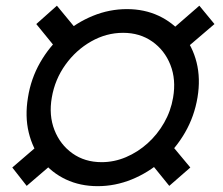

<svg xmlns="http://www.w3.org/2000/svg" viewBox="-20 -634 772 664"><path d="M317.9 9.8Q257.3 9.8 208 -13.4Q158.7 -36.6 125.7 -78.4Q92.8 -120.1 79.3 -176Q65.9 -231.9 76.7 -296.9Q86.9 -361.8 118.7 -417.5Q150.4 -473.1 197.5 -514.6Q244.6 -556.2 301.5 -579.3Q358.4 -602.5 418.9 -602.5Q479 -602.5 528.3 -579.6Q577.6 -556.6 611.8 -515.1Q646 -473.6 659.9 -418Q673.8 -362.3 663.1 -297.4Q652.3 -231.9 620.1 -176Q587.9 -120.1 540.3 -78.4Q492.7 -36.6 435.5 -13.4Q378.4 9.8 317.9 9.8ZM331.5 -73.2Q375 -73.2 415.8 -90.6Q456.5 -107.9 490.5 -138.4Q524.4 -168.9 547.6 -209.5Q570.8 -250 578.6 -296.4Q589.4 -358.9 569.3 -409.7Q549.3 -460.4 506.3 -490.5Q463.4 -520.5 405.8 -520.5Q347.7 -520.5 295.2 -490.7Q242.7 -460.9 206.3 -410.2Q169.9 -359.4 159.2 -296.9Q148.4 -235.4 168.2 -184.6Q188 -133.8 230.7 -103.5Q273.4 -73.2 331.5 -73.2ZM604 -450.2 553.7 -513.7 669.4 -614.3 721.7 -550.8ZM565.4 8.8 483.9 -91.8 555.2 -154.3 638.2 -54.7ZM72.3 8.8 22.5 -54.7 138.2 -154.3 189.5 -91.8ZM187.5 -450.2 105.5 -550.8 176.8 -614.3 259.8 -513.7Z"/></svg>

Font: Inter 17pt Medium
Style: Italic
Weight: 500
Italic angle: -9.3988°
Version: Version 4.001;git-66647c0bb